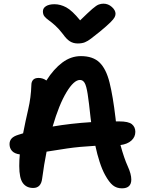

<svg xmlns="http://www.w3.org/2000/svg" viewBox="-20 -1017 793 1047"><path d="M645 10Q616 10 595.5 -6.5Q575 -23 553 -63Q537 -92 523.5 -133.5Q510 -175 500 -222Q411 -217 346.5 -207.5Q282 -198 234 -190Q220 -120 210 -44Q204 8 161 8Q124 8 104.5 -19Q85 -46 85 -112Q85 -143 88 -175Q59 -179 45.5 -194Q32 -209 32 -231Q32 -249 43 -261.5Q54 -274 80 -282Q92 -286 106 -290Q119 -357 134 -421.5Q149 -486 151 -553Q151 -571 160.5 -581.5Q170 -592 190 -592Q214 -592 233 -578Q273 -641 320 -676Q367 -711 421 -711Q487 -711 523 -676Q559 -641 577.5 -566.5Q596 -492 610 -373Q611 -364 612 -355Q621 -355 630 -355Q681 -355 699.5 -339.5Q718 -324 718 -298Q718 -270 696.5 -250.5Q675 -231 637 -226Q657 -153 676.5 -110.5Q696 -68 696 -38Q696 10 645 10ZM416 -581Q383 -581 342.5 -514Q302 -447 267 -327Q366 -344 477 -351Q476 -362 474 -374Q465 -460 458 -504.5Q451 -549 441.5 -565Q432 -581 416 -581ZM544 -997Q570 -997 590 -979Q610 -961 610 -942Q610 -933 605 -923Q600 -913 582 -895Q564 -877 524 -844Q495 -821 477 -807Q459 -793 443 -786.5Q427 -780 404 -780Q380 -780 361.5 -791.5Q343 -803 324 -830Q301 -860 281.5 -877.5Q262 -895 246.5 -906Q231 -917 222.5 -927.5Q214 -938 214 -955Q214 -973 231 -983.5Q248 -994 277 -994Q309 -994 341 -977Q373 -960 417 -906Q461 -949 483.5 -968.5Q506 -988 519 -992.5Q532 -997 544 -997Z"/></svg>

Font: Shantell Sans Normal
Style: Regular
Weight: 600
Designer: Stephen Nixon, Anya Danilova, Shantell Martin
Foundry: Arrow Type
Version: Version 1.009;[a7da0bfa3]